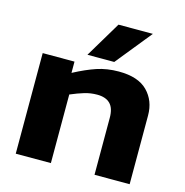

<svg xmlns="http://www.w3.org/2000/svg" viewBox="-114 -896 964 1003"><g transform="rotate(15 368.0 -395.0)"><path d="M60 0V-544H232V-483Q298 -518 352 -536Q406 -554 470 -554Q575 -554 625.5 -502.5Q676 -451 676 -372V0H486V-308Q486 -360 462 -384Q438 -408 392 -408Q356 -408 323 -398Q290 -388 250 -371V0ZM288 -596 404 -790H590L433 -596Z"/></g></svg>

Font: Georama Extended
Style: Bold
Weight: 700
Width: 7
Designer: Jean-Baptiste Levee
Foundry: Production Type
Version: Version 1.000